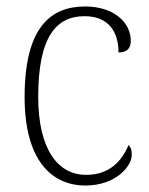

<svg xmlns="http://www.w3.org/2000/svg" viewBox="-20 -563 461 593"><path d="M244 10C337 10 387 -49 387 -85C387 -100 384 -108 377 -115C357 -67 319 -23 247 -23C159 -22 98 -102 98 -264C98 -453 156 -513 241 -513C316 -513 346 -464 346 -401C370 -401 384 -412 384 -436C384 -496 329 -543 243 -543C135 -543 56 -477 56 -263C56 -70 138 10 244 10Z"/></svg>

Font: Noto Serif Thai SemiCondensed ExtraLight
Style: Regular
Weight: 200
Width: 4
Designer: Monotype Design Team
Foundry: Monotype Imaging Inc.
Version: Version 2.002